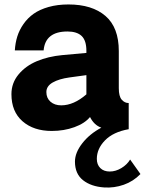

<svg xmlns="http://www.w3.org/2000/svg" viewBox="-20 -574 644 853"><path d="M558.1 134.8 604 199.2Q572.3 231.9 529.8 246.8Q487.3 261.7 442.9 258.8Q384.8 254.9 348.9 226.6Q313 198.2 313 144Q313 104.5 345.5 62.7Q377.9 21 430.2 -6.8Q398.4 -17.6 379.9 -54.2Q356.9 -25.9 310.5 -9Q264.2 7.8 210 7.8Q129.4 7.8 80.1 -35.2Q30.8 -78.1 30.8 -155.8Q30.8 -205.1 62.3 -243.2Q93.8 -281.2 143.8 -302.2Q193.8 -323.2 255.9 -329.1L363.8 -338.9V-348.1Q363.8 -394 342.8 -414.1Q321.8 -434.1 279.8 -434.1Q181.2 -434.1 173.8 -350.1H45.9Q47.9 -383.3 56.9 -412.1Q65.9 -440.9 84.5 -467.5Q103 -494.1 129.6 -512.9Q156.2 -531.7 195.8 -543Q235.4 -554.2 284.2 -554.2Q389.2 -554.2 448.5 -503.2Q507.8 -452.1 507.8 -347.2V-182.1Q507.8 -146 520.8 -131.1Q533.7 -116.2 551.8 -116.2V0Q482.9 12.2 446.5 49.6Q410.2 86.9 410.2 131.8Q410.2 157.2 425.5 172.6Q440.9 188 467.8 188Q493.7 188 519 172.9Q544.4 157.7 558.1 134.8ZM363.8 -154.8V-240.2L289.1 -230Q242.2 -223.6 214.1 -207.5Q186 -191.4 186 -165Q186 -138.2 204.3 -122.1Q222.7 -106 252 -106Q307.6 -106 363.8 -154.8Z"/></svg>

Font: Oakes Grotesk Bold
Style: Regular
Weight: 700
Designer: Samuel Oakes
Foundry: Samuel Oakes
Version: Version 1.000;PS 001.000;hotconv 1.0.88;makeotf.lib2.5.64775